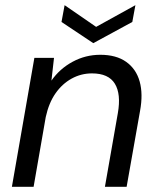

<svg xmlns="http://www.w3.org/2000/svg" viewBox="-20 -723 613 743"><path d="M26 0 113 -499H189L179 -411Q211 -457 261 -484Q311 -511 368 -511Q430 -511 468.5 -483.5Q507 -456 520.5 -407.5Q534 -359 522 -294L470 0H386L436 -285Q449 -359 424.5 -399Q400 -439 336 -439Q294 -439 257.5 -419Q221 -399 195 -362Q169 -325 157 -270L110 0ZM504 -703 492 -638 341 -556 218 -638 230 -703 352 -619Z"/></svg>

Font: DM Sans 20pt
Style: Italic
Weight: 400
Italic angle: -10°
Version: Version 4.004;gftools[0.9.30]